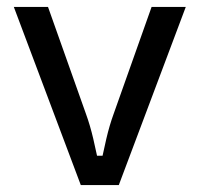

<svg xmlns="http://www.w3.org/2000/svg" viewBox="-20 -536 578 556"><path d="M277 -85H261Q259 -96 250 -134.5Q241 -173 229 -206L119 -516H20L214 0H324L518 -516H419L309 -206Q297 -173 288 -134.5Q279 -96 277 -85Z"/></svg>

Font: Voces
Style: Regular
Weight: 400
Designer: Ana Paula Megda, Pablo Ugerman
Foundry: Ana Paula Megda, Pablo Ugerman
Version: Version 1.100